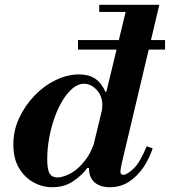

<svg xmlns="http://www.w3.org/2000/svg" viewBox="-20 -774 712 805"><path d="M440 11Q401 11 377 -9Q353 -29 353 -70Q353 -82 356 -97.5Q359 -113 369 -153L514 -754H648L490 -87Q487 -74 486 -65.5Q485 -57 485 -54Q485 -41 497 -41Q512 -41 539.5 -66.5Q567 -92 595 -161L620 -152Q607 -111 582 -73.5Q557 -36 521.5 -12.5Q486 11 440 11ZM199 11Q157 11 119.5 -10Q82 -31 59 -70.5Q36 -110 36 -168Q36 -227 60.5 -279.5Q85 -332 125 -373.5Q165 -415 214 -438.5Q263 -462 312 -462Q352 -462 378.5 -444.5Q405 -427 422 -389H429L406 -298Q407 -309 408 -317Q409 -325 409 -334Q409 -372 385 -397.5Q361 -423 332 -423Q308 -423 285 -404Q262 -385 242.5 -353Q223 -321 208.5 -280Q194 -239 186 -194.5Q178 -150 178 -107Q178 -63 188 -46.5Q198 -30 220 -30Q244 -30 276 -47Q308 -64 338 -103Q368 -142 385 -208L353 -70H346Q327 -42 289 -15.5Q251 11 199 11ZM396 -724V-754H591V-724ZM307 -566V-606H672V-566Z"/></svg>

Font: Libre Bodoni
Style: Bold Italic
Weight: 700
Italic angle: -13°
Version: Version 2.005;gftools[0.9.23]